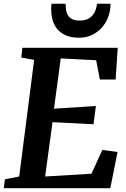

<svg xmlns="http://www.w3.org/2000/svg" viewBox="-24 -996 665 1016"><path d="M395 -796.4Q350.1 -796.4 321.3 -810.3Q292.5 -824.2 275.9 -846.2Q259.3 -868.2 252.9 -895Q246.6 -921.9 246.6 -947.8Q246.6 -954.6 247.1 -961.9Q247.6 -969.2 248.5 -976.1H322.8Q323.2 -961.4 325.2 -945.8Q327.1 -930.2 334.5 -917Q341.8 -903.8 356.4 -895.5Q371.1 -887.2 397.5 -887.2Q424.3 -887.2 441.4 -896.2Q458.5 -905.3 468.8 -918.7Q479 -932.1 483.4 -947.5Q487.8 -962.9 489.7 -976.1H561Q561 -939.5 548.8 -906.7Q536.6 -874 514.6 -849.6Q492.7 -825.2 462.2 -810.8Q431.6 -796.4 395 -796.4ZM2 -47.4 77.6 -62 156.7 -679.2 88.9 -691.4 94.2 -743.2H599.1L587.9 -575.2H504.4L484.9 -677.2L297.4 -687L261.7 -420.9L483.4 -435.1L470.7 -338.4L253.9 -349.6L214.8 -62L460 -76.7L517.6 -202.6L598.1 -191.9L559.6 0H-3.9Z"/></svg>

Font: Merriweather Bold
Style: Italic
Weight: 700
Italic angle: -7°
Designer: Eben Sorkin ( eben@eyebytes.com )
Foundry: Eben Sorkin ( eben@eyebytes.com )
Version: Version 1.5; ttfautohint (v0.97) -l 13 -r 13 -G 200 -x 24 -f